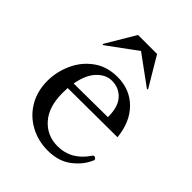

<svg xmlns="http://www.w3.org/2000/svg" viewBox="-205 -827 957 957"><g transform="rotate(45 273.5 -349.0)"><path d="M494 -119Q494 -116 491 -110Q470 -61 420.5 -23.5Q371 14 296 14Q227 14 170.5 -17Q114 -48 81.5 -103.5Q49 -159 49 -231Q49 -294 76 -354.5Q103 -415 156 -453.5Q209 -492 283 -492Q370 -492 427.5 -435Q485 -378 495 -279L146 -277Q145 -265 145 -240Q145 -144 192.5 -90Q240 -36 315 -36Q412 -36 471 -125Q475 -131 480 -131Q483 -131 489 -127Q494 -124 494 -119ZM151 -314 390 -316V-329Q388 -394 356 -426.5Q324 -459 277 -459Q234 -459 199 -422.5Q164 -386 151 -314ZM115 -556 116 -559 207 -712H341L432 -559L433 -556Q433 -553 430 -553Q428 -553 427 -554L274 -666L121 -554Q120 -553 118 -553Q115 -553 115 -556Z"/></g></svg>

Font: Shippori Mincho Medium
Style: Regular
Weight: 500
Designer: FONTDASU
Foundry: FONTDASU / Google Inc. / but / Adobe
Version: Version 3.110; ttfautohint (v1.8.3)